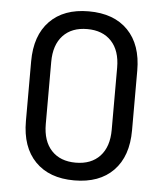

<svg xmlns="http://www.w3.org/2000/svg" viewBox="-50 -710 651 766"><g transform="rotate(5 275.5 -327.5)"><path d="M275 11Q175 11 119 -46.5Q63 -104 63 -208V-447Q63 -551 119 -608.5Q175 -666 275 -666Q376 -666 432 -608.5Q488 -551 488 -447V-208Q488 -104 432 -46.5Q376 11 275 11ZM275 -60Q337 -60 372 -97.5Q407 -135 407 -203V-452Q407 -520 372 -557.5Q337 -595 275 -595Q213 -595 178 -557.5Q143 -520 143 -452V-203Q143 -135 178 -97.5Q213 -60 275 -60Z"/></g></svg>

Font: Sofia Sans Semi Condensed
Style: Regular
Weight: 400
Designer: Botio Nikoltchev, Ani Petrova
Foundry: lettersoup
Version: Version 4.100; ttfautohint (v1.8.4.7-5d5b)